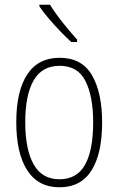

<svg xmlns="http://www.w3.org/2000/svg" viewBox="-20 -784 502 814"><path d="M413 -265Q413 -133 368 -61.5Q323 10 232 10Q142 10 95.5 -62Q49 -134 49 -266Q49 -398 95.5 -468.5Q142 -539 233 -539Q327 -539 370 -465Q413 -391 413 -265ZM87 -266Q87 -151 122.5 -87.5Q158 -24 232 -24Q306 -24 340.5 -85.5Q375 -147 375 -266Q375 -375 342.5 -440Q310 -505 233 -505Q158 -505 122.5 -443Q87 -381 87 -266ZM192 -764Q215 -727 246.5 -687.5Q278 -648 307 -616V-606H282Q261 -625 235.5 -651.5Q210 -678 186.5 -705.5Q163 -733 147 -757V-764Z"/></svg>

Font: Noto Sans Lao Looped Condensed ExtraLight
Style: Regular
Weight: 200
Width: 3
Designer: Mark Frömberg, Ben Mitchell
Foundry: The Fontpad Ltd
Version: Version 1.002; ttfautohint (v1.8.4.7-5d5b)